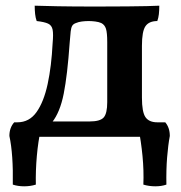

<svg xmlns="http://www.w3.org/2000/svg" viewBox="-20 -481 636 675"><path d="M42 0V-51H122L132 -54H295Q332 -54 344.5 -68Q357 -82 357 -122V-333Q357 -366 352.5 -380Q348 -394 336 -400Q327 -404 314.5 -405.5Q302 -407 292 -407Q280 -407 268 -405.5Q256 -404 247 -400Q238 -397 234 -390.5Q230 -384 228.5 -370.5Q227 -357 225 -331Q217 -217 204 -151.5Q191 -86 163 -51H41Q83 -51 108.5 -87Q134 -123 147.5 -185.5Q161 -248 165 -329Q168 -361 165 -376.5Q162 -392 149 -398Q136 -404 109 -407Q105 -418 103.5 -431.5Q102 -445 102 -461Q132 -460 183.5 -459Q235 -458 319 -458Q386 -458 428 -458.5Q470 -459 496 -459.5Q522 -460 540 -461Q540 -444 538.5 -431Q537 -418 533 -407Q504 -407 491.5 -389Q479 -371 479 -320V-138Q479 -87 491.5 -69Q504 -51 533 -51V0ZM484 168Q486 119 481 67.5Q476 16 467 -29V-51H561Q577 -32 577 -3Q571 29 567.5 72.5Q564 116 565 168Q548 174 526 174Q504 174 484 168ZM106 168Q87 174 65 174Q43 174 25 168Q26 116 23 72.5Q20 29 13 -3Q13 -32 30 -51H124V-29Q114 16 109.5 67.5Q105 119 106 168Z"/></svg>

Font: Vollkorn SemiBold
Style: Regular
Weight: 600
Designer: Friedrich Althausen
Foundry: Friedrich Althausen
Version: Version 5.000